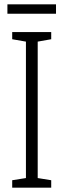

<svg xmlns="http://www.w3.org/2000/svg" viewBox="-20 -861 291 881"><path d="M237 -841H14V-798H237ZM215 0V-34L153 -44V-670L215 -681V-714H36V-681L99 -670V-44L36 -34V0Z"/></svg>

Font: Noto Sans Thai Looped ExtraCondensed Light
Style: Regular
Weight: 300
Width: 2
Designer: Sasikarn Vongin, Ben Mitchell
Foundry: The Fontpad Ltd
Version: Version 1.001